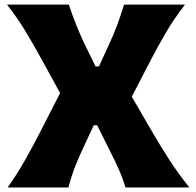

<svg xmlns="http://www.w3.org/2000/svg" viewBox="-20 -830 869 850"><path d="M13.7 0Q54.2 -56.6 87.9 -116Q121.6 -175.3 154.3 -238.8L246.1 -418L166.5 -563Q134.8 -621.1 98.6 -682.1Q62.5 -743.2 11.2 -809.6H284.7Q315.9 -715.8 353.5 -637.2L402.8 -536.1H418L464.8 -637.7Q483.4 -677.7 499.3 -720.7Q515.1 -763.7 529.3 -809.6H798.8Q749 -745.1 712.6 -682.4Q676.3 -619.6 649.4 -567.9L563.5 -401.9L651.9 -249.5Q689.9 -184.1 729.7 -122.6Q769.5 -61 818.4 0H535.6Q522.5 -43.5 504.9 -82.5Q487.3 -121.6 469.2 -157.2L410.2 -275.4H395L339.8 -156.7Q322.8 -119.6 308.3 -81.5Q293.9 -43.5 282.7 0Z"/></svg>

Font: Pinar DS4 ExtraBold
Style: Regular
Weight: 800
Designer: Amin Abedi
Version: Version 3.000